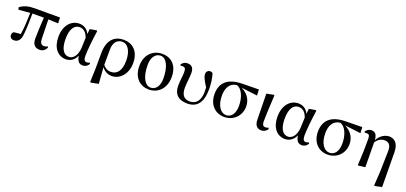

<svg xmlns="http://www.w3.org/2000/svg" viewBox="26 -1570 5934 2808"><g transform="rotate(20 2993.0 -165.5)"><path d="M515 16C564 16 601 -9 622 -56L613 -72C595 -63 581 -57 556 -57C519 -57 495 -81 493 -149L486 -446L641 -440L637 -530H246C145 -530 78 -510 17 -465L26 -429L205 -445C203 -341 198 -221 181 -106C141 -104 107 -101 73 -96C57 -83 50 -66 50 -44C50 -9 77 14 115 14C180 14 219 -32 225 -125C235 -224 238 -343 238 -447H416C409 -328 402 -206 402 -117C402 -22 448 16 515 16Z M924 15C986 15 1050 -16 1086 -100C1099 -17 1130 16 1187 16C1231 16 1265 -10 1281 -43L1270 -59C1257 -52 1246 -47 1228 -47C1195 -47 1177 -69 1177 -132C1177 -218 1195 -385 1216 -529L1206 -537L1103 -520L1095 -439C1063 -508 1007 -543 935 -543C817 -543 711 -444 711 -256C711 -85 800 15 924 15ZM1091 -377 1085 -221C1077 -87 1011 -33 954 -33C873 -33 820 -108 820 -265C820 -434 884 -496 957 -496C1012 -496 1063 -464 1091 -377Z M1374 205 1384 211 1502 188 1483 -65C1519 -15 1574 16 1638 16C1758 16 1871 -92 1871 -268C1871 -456 1762 -543 1627 -543C1477 -543 1382 -447 1382 -244L1381 -21ZM1482 -101 1483 -343C1484 -447 1535 -509 1618 -509C1696 -509 1763 -425 1763 -266C1763 -111 1701 -37 1606 -37C1553 -37 1513 -61 1482 -101Z M2216 16C2347 16 2470 -80 2470 -270C2470 -450 2369 -543 2225 -543C2092 -543 1969 -447 1969 -264C1969 -74 2083 16 2216 16ZM2230 -19C2151 -19 2078 -114 2078 -322C2078 -433 2133 -509 2212 -509C2301 -509 2363 -395 2363 -205C2363 -98 2316 -19 2230 -19Z M2815 16C2960 16 3045 -77 3045 -290C3045 -378 3033 -458 3013 -525C3003 -537 2990 -543 2971 -543C2939 -543 2912 -518 2912 -480C2912 -443 2931 -399 2994 -300C2996 -278 2997 -256 2997 -236C2997 -90 2931 -25 2838 -25C2745 -25 2704 -85 2704 -186C2704 -273 2720 -347 2720 -423C2720 -496 2690 -539 2623 -539C2580 -539 2550 -522 2527 -487L2534 -471C2542 -474 2551 -474 2561 -474C2604 -474 2617 -456 2617 -397C2617 -338 2602 -267 2602 -186C2602 -47 2681 16 2815 16Z M3389 16C3531 16 3641 -90 3641 -238C3641 -350 3572 -434 3484 -474L3735 -443L3730 -536L3469 -532C3241 -527 3143 -423 3143 -252C3143 -85 3250 16 3389 16ZM3404 -486C3493 -462 3539 -335 3539 -211C3539 -89 3487 -19 3405 -19C3323 -19 3252 -109 3252 -268C3252 -389 3300 -473 3404 -486Z M3964 15C4013 15 4050 -14 4063 -42L4053 -59C4041 -53 4028 -48 4009 -48C3978 -48 3956 -63 3956 -123C3956 -197 3960 -286 3973 -531L3965 -538L3853 -516L3860 -116C3861 -25 3902 15 3964 15Z M4334 15C4396 15 4460 -16 4496 -100C4509 -17 4540 16 4597 16C4641 16 4675 -10 4691 -43L4680 -59C4667 -52 4656 -47 4638 -47C4605 -47 4587 -69 4587 -132C4587 -218 4605 -385 4626 -529L4616 -537L4513 -520L4505 -439C4473 -508 4417 -543 4345 -543C4227 -543 4121 -444 4121 -256C4121 -85 4210 15 4334 15ZM4501 -377 4495 -221C4487 -87 4421 -33 4364 -33C4283 -33 4230 -108 4230 -265C4230 -434 4294 -496 4367 -496C4422 -496 4473 -464 4501 -377Z M4998 16C5140 16 5250 -90 5250 -238C5250 -350 5181 -434 5093 -474L5344 -443L5339 -536L5078 -532C4850 -527 4752 -423 4752 -252C4752 -85 4859 16 4998 16ZM5013 -486C5102 -462 5148 -335 5148 -211C5148 -89 5096 -19 5014 -19C4932 -19 4861 -109 4861 -268C4861 -389 4909 -473 5013 -486Z M5794 206 5803 212 5912 189 5907 -350C5906 -499 5831 -543 5759 -543C5700 -543 5619 -504 5577 -418C5572 -510 5537 -539 5483 -539C5441 -539 5411 -515 5394 -487L5401 -471C5412 -474 5421 -474 5431 -474C5466 -474 5480 -458 5480 -404L5478 -201L5468 6L5476 13L5582 0L5578 -385C5613 -441 5666 -467 5712 -467C5775 -467 5818 -434 5815 -332L5807 -4Z"/></g></svg>

Font: GenKiMin2 TW SB
Style: Regular
Weight: 600
Version: Version 2.100;PS 2.1;hotconv 16.6.51;makeotf.lib2.5.65220 DE